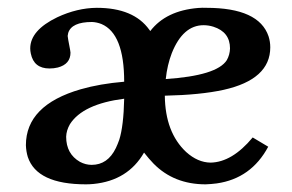

<svg xmlns="http://www.w3.org/2000/svg" viewBox="-20 -464 755 496"><path d="M505.9 -398.9Q452.6 -398.9 423.8 -326.7Q412.1 -296.4 408.2 -259.8Q540.5 -268.6 565.9 -308.6Q573.7 -322.3 574.2 -338.9Q574.2 -381.3 531.2 -395Q518.6 -398.9 505.9 -398.9ZM288.1 -103Q299.3 -138.2 300.8 -209Q193.8 -195.3 160.6 -143.1Q151.4 -127 150.9 -110.8Q150.9 -66.4 186.5 -45.9Q201.2 -38.1 216.8 -38.1Q258.3 -38.1 279.3 -81.5Q284.2 -91.8 288.1 -103ZM230 -443.8Q325.2 -443.8 365.7 -387.2Q367.2 -385.3 368.2 -383.8Q408.7 -436.5 491.7 -443.4Q502.9 -444.3 513.2 -443.8Q648.9 -443.8 673.8 -370.1Q678.2 -356.4 678.2 -341.8Q678.2 -258.8 557.6 -231.9Q498 -218.8 405.8 -216.8Q406.7 -122.1 460.9 -71.3Q490.7 -44.4 523.9 -43.9Q579.6 -44.9 632.8 -108.9L672.9 -85Q628.9 -2.9 540 9.8Q525.4 11.7 511.2 12.2Q429.2 12.2 376.5 -41.5Q364.7 -53.7 352.1 -69.8Q310.5 2.4 221.7 11.2Q211.4 12.2 202.1 12.2Q75.2 12.2 51.8 -58.6Q47.4 -73.2 46.9 -88.9Q46.9 -192.4 188.5 -233.4Q237.8 -247.6 300.8 -252.9Q300.8 -377 242.2 -401.9Q230 -406.7 217.8 -407.2Q165 -407.2 156.2 -378.9Q155.3 -374.5 154.8 -371.1Q154.8 -367.7 161.1 -335.4Q161.6 -331.1 162.1 -328.1Q162.1 -298.3 129.4 -289.6Q119.1 -287.1 107.9 -287.1Q67.4 -287.1 59.6 -325.7Q58.1 -332.5 58.1 -338.9Q58.1 -385.7 127.9 -419.4Q179.2 -443.4 230 -443.8Z"/></svg>

Font: Linux Libertine O
Style: Semibold
Weight: 700
Designer: Philipp H. Poll
Foundry: Philipp H. Poll
Version: Version 5.0.0